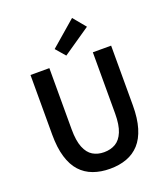

<svg xmlns="http://www.w3.org/2000/svg" viewBox="-176 -1118 1092 1253"><g transform="rotate(-20 370.0 -491.0)"><path d="M371 14Q307 14 255 -5Q203 -24 166.5 -64Q130 -104 110.5 -169Q91 -234 91 -324V-739H222V-314Q222 -235 241 -188Q260 -141 293.5 -121Q327 -101 371 -101Q417 -101 451 -121Q485 -141 504.5 -188Q524 -235 524 -314V-739H651V-324Q651 -234 631.5 -169Q612 -104 575.5 -64Q539 -24 487.5 -5Q436 14 371 14ZM354 -778 297 -844 473 -996 545 -909Z"/></g></svg>

Font: Noto Sans TC SemiBold
Style: Regular
Weight: 600
Designer: Ryoko NISHIZUKA  (kana, bopomofo & ideographs); Paul D. Hunt (Latin, Greek & Cyrillic); Sandoll Communications , Soo-you
Foundry: Adobe
Version: Version 2.004-H2;hotconv 1.0.118;makeotfexe 2.5.65603